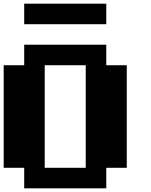

<svg xmlns="http://www.w3.org/2000/svg" viewBox="-20 -1020 818 1040"><path d="M111.1 -111.1H0V-666.7H111.1V-777.8H555.6V-666.7H666.7V-111.1H555.6V0H111.1ZM111.1 -888.9V-1000H555.6V-888.9ZM444.4 -111.1V-666.7H222.2V-111.1Z"/></svg>

Font: Pixeloid Sans
Style: Bold
Weight: 700
Monospace: yes
Designer: GGBot
Version: 0.3